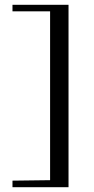

<svg xmlns="http://www.w3.org/2000/svg" viewBox="-20 -650 394 803"><path d="M32.2 132.8V105.5L189.5 103.5V-602.5H32.2V-629.9H266.6V132.8Z"/></svg>

Font: Abhaya Libre
Style: Regular
Weight: 400
Designer: Pushpananda Ekanayake, Sol Matas, Pathum Egodawatta
Foundry: Mooniak
Version: Version 1.041; ; ttfautohint (v1.5)